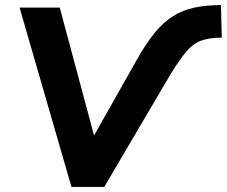

<svg xmlns="http://www.w3.org/2000/svg" viewBox="-20 -735 892 755"><path d="M261 0 57 -705H215L363 -153H322L522 -507Q557 -568 590 -608Q623 -648 660.5 -671.5Q698 -695 744 -705Q790 -715 849 -715L852 -587Q803 -587 770.5 -575Q738 -563 711.5 -531Q685 -499 650 -442L390 0Z"/></svg>

Font: Nunito Sans 11pt ExtraBold
Style: Italic
Weight: 800
Italic angle: -9°
Version: Version 3.101;gftools[0.9.27]